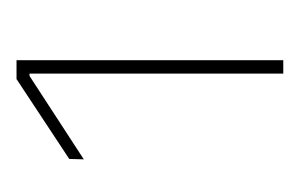

<svg xmlns="http://www.w3.org/2000/svg" viewBox="-88 -654 379 244"><g transform="rotate(-90 102.0 -532.5)"><path d="M130 -362.5V-685H127L21 -616L21.5 -634.5L123 -701.5H147V-362.5Z"/></g></svg>

Font: Anek Odia Thin
Style: Regular
Weight: 250
Version: Version 1.003